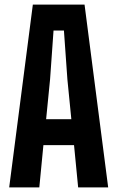

<svg xmlns="http://www.w3.org/2000/svg" viewBox="-20 -820 514 840"><path d="M20.2 0 123.7 -800H349.9L453.3 0H321.9L303.9 -185H169.9L152 0ZM181.8 -298.5H292.1L274.8 -473.3L259.7 -686.3H214.2L199.1 -473.2Z"/></svg>

Font: Big Shoulders Thin
Style: Regular
Weight: 100
Version: Version 2.002